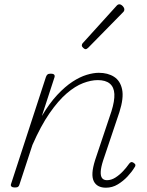

<svg xmlns="http://www.w3.org/2000/svg" viewBox="-20 -858 686 894"><path d="M473 16Q453 16 438.5 8.5Q424 1 416.5 -14.5Q409 -30 410.5 -54Q412 -78 423 -113L499 -340Q514 -388 512.5 -420Q511 -452 491.5 -468.5Q472 -485 435 -485Q404 -485 367 -471Q330 -457 290.5 -423Q251 -389 210.5 -330.5Q170 -272 131 -183L71 0Q69 8 64.5 11.5Q60 15 49 15Q39 15 34 11Q29 7 31 0L194 -500Q197 -508 201.5 -511.5Q206 -515 217 -515Q227 -515 231.5 -511Q236 -507 234 -499L175 -318Q210 -377 246.5 -416Q283 -455 317.5 -477.5Q352 -500 383.5 -509.5Q415 -519 440 -519Q482 -519 511 -500.5Q540 -482 548.5 -442Q557 -402 536 -336L460 -110Q450 -79 449 -58.5Q448 -38 455.5 -28.5Q463 -19 478 -19Q498 -19 517 -31Q536 -43 552.5 -60.5Q569 -78 580 -94Q584 -100 589 -102.5Q594 -105 602 -100Q610 -95 610.5 -89.5Q611 -84 606 -78Q594 -58 574 -36.5Q554 -15 528.5 0.5Q503 16 473 16ZM378 -629Q374 -629 367.5 -635Q361 -641 361 -646Q361 -649 362 -652Q363 -655 367 -659L521 -829Q525 -834 528.5 -836Q532 -838 536 -838Q541 -838 546.5 -834Q552 -830 555.5 -824.5Q559 -819 559 -814Q559 -811 558 -808Q557 -805 553 -801L391 -636Q384 -629 378 -629Z"/></svg>

Font: Playwrite CU Thin
Style: Regular
Weight: 250
Designer: Veronika Burian, José Scaglione
Foundry: TypeTogether
Version: Version 1.002